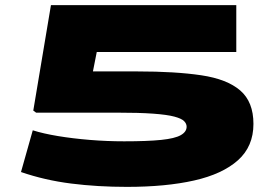

<svg xmlns="http://www.w3.org/2000/svg" viewBox="-20 -720 1088 750"><path d="M62 -48 108 -211Q149 -198 206.5 -188.5Q264 -179 330.5 -173.5Q397 -168 465 -168Q556 -168 609.5 -173.5Q663 -179 686 -192Q709 -205 709 -225Q709 -237 699 -247Q689 -257 661 -264.5Q633 -272 578.5 -276Q524 -280 433 -280H121L110 -288L179 -700H903V-517H358L343 -441H517Q665 -441 766 -426Q867 -411 918.5 -366.5Q970 -322 970 -236Q970 -148 909.5 -94Q849 -40 738.5 -15Q628 10 476 10Q361 10 258 -3Q155 -16 62 -48Z"/></svg>

Font: Georama ExtraExtended ExtraBold
Style: Regular
Weight: 800
Width: 8
Designer: Jean-Baptiste Levee
Foundry: Production Type
Version: Version 1.000